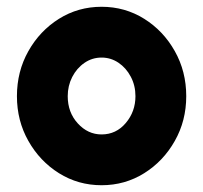

<svg xmlns="http://www.w3.org/2000/svg" viewBox="-20 -534 600 567"><path d="M280 13Q211 13 154.2 -22.5Q97.5 -58 63.8 -117.8Q30 -177.5 30 -250Q30 -323 63.8 -383Q97.5 -443 154.2 -478.5Q211 -514 280 -514Q349 -514 405.8 -478.5Q462.5 -443 496.2 -383Q530 -323 530 -250Q530 -177.5 496.2 -117.8Q462.5 -58 405.8 -22.5Q349 13 280 13ZM280 -137Q323 -137 351.5 -170.8Q380 -204.5 380 -250Q380 -281.5 366.2 -307.5Q352.5 -333.5 329.8 -348.8Q307 -364 280 -364Q252 -364 229.2 -348.2Q206.5 -332.5 193.2 -306.5Q180 -280.5 180 -250Q180 -202 209.8 -169.5Q239.5 -137 280 -137Z"/></svg>

Font: Urbanist Black
Style: Regular
Weight: 900
Designer: Corey Hu
Foundry: Corey Hu
Version: Version 1.330; ttfautohint (v1.8.4.7-5d5b)